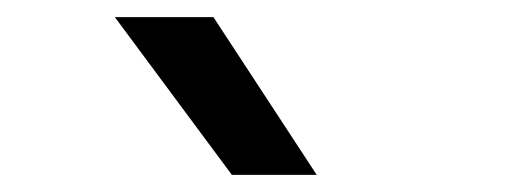

<svg xmlns="http://www.w3.org/2000/svg" viewBox="-20 -828 608 224"><path d="M250.5 -624 114 -808H229L349.5 -624Z"/></svg>

Font: Encode Sans Semi Expanded Medium
Style: Regular
Weight: 500
Width: 6
Designer: Multiple Designers
Foundry: Impallari Type
Version: Version 3.000; ttfautohint (v1.8.3) -l 8 -r 50 -G 200 -x 14 